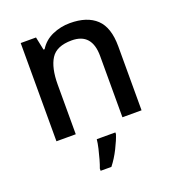

<svg xmlns="http://www.w3.org/2000/svg" viewBox="-138 -659 907 990"><g transform="rotate(-20 315.0 -164.0)"><path d="M356 -549Q450 -549 500 -502Q550 -455 550 -351V0H445V-336Q445 -462 334 -462Q251 -462 220 -413Q189 -364 189 -272V0H83V-539H167L182 -467H188Q214 -509 259.5 -529Q305 -549 356 -549ZM384 70Q375 99 353 143Q331 187 304 221H245V209Q252 191 259.5 164.5Q267 138 273.5 110Q280 82 282 61H384Z"/></g></svg>

Font: Noto Sans Sinhala Medium
Style: Regular
Weight: 500
Designer: Jelle Bosma - Monotype Design Team
Foundry: Monotype Imaging Inc.
Version: Version 2.006; ttfautohint (v1.8.4.7-5d5b)